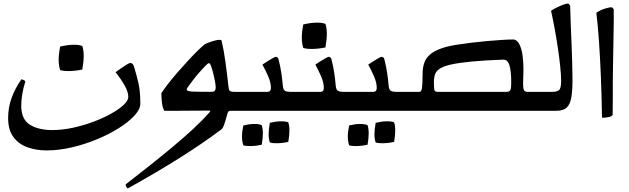

<svg xmlns="http://www.w3.org/2000/svg" viewBox="-20 -626 3556 1085"><path d="M244 224Q184 224 134.5 206Q85 188 55.5 148Q26 108 26 41Q26 -19 45.5 -72.5Q65 -126 101 -178Q107 -177 114 -174Q121 -171 123 -165Q111 -127 105.5 -91.5Q100 -56 100 -29Q100 48 148.5 78.5Q197 109 275 109Q332 109 392 96Q452 83 508 62Q564 41 608.5 16Q653 -9 679 -33.5Q705 -58 705 -78Q705 -106 685 -142Q665 -178 633 -218Q644 -226 660.5 -237.5Q677 -249 692 -258.5Q707 -268 714 -270Q725 -270 730 -264Q735 -258 738 -247Q752 -202 762.5 -155.5Q773 -109 773 -40Q773 -9 740 27Q707 63 651.5 98Q596 133 527 161.5Q458 190 385 207Q312 224 244 224ZM320 -230Q312 -254 311.5 -285.5Q311 -317 320 -363Q359 -372 392.5 -373Q426 -374 445 -366Q461 -321 445 -233Q408 -225 372.5 -224.5Q337 -224 320 -230Z M1199 -131Q1199 -143 1195 -165.5Q1191 -188 1185 -211.5Q1179 -235 1173 -252Q1167 -269 1161 -269Q1155 -269 1140.5 -254Q1126 -239 1107 -217.5Q1088 -196 1071 -173.5Q1054 -151 1043 -136Q1035 -124 1035 -120Q1035 -110 1068.5 -108.5Q1102 -107 1170 -107Q1188 -107 1193.5 -113Q1199 -119 1199 -131ZM1270 -146Q1272 -119 1278 -113Q1284 -107 1304 -107H1374V0H1283Q1273 0 1269 7Q1265 14 1261 31Q1254 57 1246.5 78.5Q1239 100 1230 106Q1123 186 995 266.5Q867 347 702 439Q690 429 690 416Q756 365 823.5 311.5Q891 258 954 205.5Q1017 153 1070 104Q1123 55 1159 14Q1169 4 1169 1Q1169 -1 1157 -1Q1105 -1 1064.5 -0.5Q1024 0 987.5 0Q951 0 908 0Q898 -20 895 -47Q892 -74 892 -100Q905 -120 928.5 -150.5Q952 -181 982 -215.5Q1012 -250 1042 -282.5Q1072 -315 1098 -340.5Q1124 -366 1139 -377Q1156 -385 1181 -393Q1206 -401 1220 -401Q1230 -401 1232 -397Q1245 -342 1254 -276Q1263 -210 1270 -146Z M1619 -107H1673V0H1334V-107H1492Q1511 -107 1511 -130Q1511 -160 1494.5 -197Q1478 -234 1463 -261Q1473 -268 1488 -277.5Q1503 -287 1517 -295Q1531 -303 1536 -305Q1545 -305 1548.5 -301Q1552 -297 1554 -291Q1564 -252 1569.5 -216Q1575 -180 1578 -144Q1580 -118 1591 -112.5Q1602 -107 1619 -107ZM1355 195Q1348 174 1347.5 147.5Q1347 121 1355 83Q1387 75 1414.5 74.5Q1442 74 1459 81Q1472 119 1459 192Q1427 199 1398 199.5Q1369 200 1355 195ZM1505 179Q1498 159 1498 132.5Q1498 106 1505 68Q1538 60 1565.5 59.5Q1593 59 1609 65Q1622 104 1609 176Q1578 183 1548.5 183.5Q1519 184 1505 179Z M1918 -107H1972V0H1633V-107H1791Q1810 -107 1810 -130Q1810 -160 1793.5 -197Q1777 -234 1762 -261Q1772 -268 1787 -277.5Q1802 -287 1816 -295Q1830 -303 1835 -305Q1844 -305 1847.5 -301Q1851 -297 1853 -291Q1863 -252 1868.5 -216Q1874 -180 1877 -144Q1879 -118 1890 -112.5Q1901 -107 1918 -107ZM1694 -355Q1686 -379 1685.5 -410.5Q1685 -442 1694 -488Q1733 -497 1766.5 -498Q1800 -499 1819 -491Q1835 -446 1819 -358Q1782 -350 1746.5 -349.5Q1711 -349 1694 -355Z M2217 -107H2271V0H1932V-107H2090Q2109 -107 2109 -130Q2109 -160 2092.5 -197Q2076 -234 2061 -261Q2071 -268 2086 -277.5Q2101 -287 2115 -295Q2129 -303 2134 -305Q2143 -305 2146.5 -301Q2150 -297 2152 -291Q2162 -252 2167.5 -216Q2173 -180 2176 -144Q2178 -118 2189 -112.5Q2200 -107 2217 -107ZM1953 195Q1946 174 1945.5 147.5Q1945 121 1953 83Q1985 75 2012.5 74.5Q2040 74 2057 81Q2070 119 2057 192Q2025 199 1996 199.5Q1967 200 1953 195ZM2103 179Q2096 159 2096 132.5Q2096 106 2103 68Q2136 60 2163.5 59.5Q2191 59 2207 65Q2220 104 2207 176Q2176 183 2146.5 183.5Q2117 184 2103 179Z M2368 -206Q2368 -246 2379 -275Q2390 -304 2419 -325Q2448 -346 2501 -361Q2523 -367 2560.5 -373Q2598 -379 2642.5 -384.5Q2687 -390 2732.5 -394Q2778 -398 2817.5 -400.5Q2857 -403 2883 -403Q2904 -399 2916 -374Q2928 -349 2933 -312.5Q2938 -276 2938 -236Q2938 -215 2937 -192Q2936 -169 2936 -153Q2936 -128 2940.5 -117.5Q2945 -107 2961 -107H3052V0H2231V-107Q2288 -107 2316.5 -107Q2345 -107 2351 -107Q2362 -107 2365 -131Q2368 -155 2368 -206ZM2454 -107H2842Q2860 -107 2864.5 -118Q2869 -129 2869 -160Q2869 -225 2858.5 -258Q2848 -291 2822 -289Q2714 -285 2643 -278Q2572 -271 2529.5 -261.5Q2487 -252 2466 -238.5Q2445 -225 2438.5 -206Q2432 -187 2432 -162Q2432 -123 2435.5 -115Q2439 -107 2454 -107Z M3012 0V-107H3102Q3125 -107 3138 -116Q3151 -125 3151 -167Q3151 -201 3146 -249Q3141 -297 3133 -351.5Q3125 -406 3115 -461Q3105 -516 3094 -565Q3107 -574 3126 -583.5Q3145 -593 3163 -599.5Q3181 -606 3189 -606Q3195 -606 3202 -594Q3205 -486 3209.5 -386Q3214 -286 3215 -193Q3216 -123 3209.5 -80.5Q3203 -38 3183.5 -19Q3164 0 3125 0Z M3448 -574Q3449 -535 3448 -479Q3447 -423 3446 -363Q3445 -303 3444 -249.5Q3443 -196 3443 -161Q3443 -124 3443 -83.5Q3443 -43 3442.5 -13Q3442 17 3442 24Q3436 33 3415.5 36.5Q3395 40 3382 39Q3380 -85 3375.5 -195.5Q3371 -306 3364.5 -397.5Q3358 -489 3350 -554Q3374 -570 3399 -577.5Q3424 -585 3436 -585Q3440 -585 3448 -574Z"/></svg>

Font: Ruwudu Medium
Style: Regular
Weight: 500
Designer: Becca Hirsbrunner Spalinger
Foundry: SIL International
Version: Version 3.000